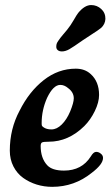

<svg xmlns="http://www.w3.org/2000/svg" viewBox="-20 -723 435 756"><path d="M305.2 -564Q268.6 -538.1 253.2 -529.3Q237.8 -520.5 223.6 -520.5Q212.9 -520.5 206.8 -526.1Q200.7 -531.7 201.7 -541.5Q201.7 -546.4 203.4 -551.3Q205.1 -556.2 210 -563Q214.8 -569.8 218 -574.2Q221.2 -578.6 230.2 -589.1Q239.3 -599.6 244.1 -605.5Q257.3 -621.6 269.8 -643.3Q282.2 -665 288.1 -672.4Q313.5 -703.1 338.9 -703.1Q361.8 -703.1 378.7 -687.5Q395.5 -671.9 395 -648.4Q394 -627.9 378.4 -613.3Q367.7 -604.5 343 -588.9Q318.4 -573.2 305.2 -564ZM278.3 -452.6Q314 -452.6 336.9 -431.6Q370.1 -401.9 370.1 -349.1Q370.1 -320.3 353.3 -285.6Q336.4 -251 312 -226.6Q249.5 -165 171.9 -165Q151.9 -165 146 -162.4Q140.1 -159.7 140.1 -148.4Q140.1 -100.1 166 -72.3Q185.5 -51.3 231.9 -51.3Q302.2 -51.3 337.4 -106.9Q348.1 -125 358.4 -125Q368.2 -125 376 -118.7Q385.7 -111.8 385.7 -101.1Q385.7 -76.2 341.3 -42.5Q272.9 12.7 185.5 12.7Q153.8 12.7 124.5 3.7Q95.2 -5.4 71.3 -22.5Q47.4 -39.6 33 -67.4Q18.6 -95.2 18.6 -129.9Q18.6 -215.3 57.1 -287.1Q94.7 -362.3 152.1 -407.5Q209.5 -452.6 278.3 -452.6ZM150.9 -222.2Q162.6 -213.4 182.6 -213.4Q203.6 -213.4 223.1 -232.7Q242.7 -252 256.3 -284.2Q270.5 -318.8 270.5 -335.9Q270.5 -359.9 247.6 -376.5Q233.4 -388.7 217.3 -388.7Q189.9 -388.7 165.5 -337.9Q144 -289.6 144 -238.3Q144 -231 145 -228.3Q146 -225.6 150.9 -222.2Z"/></svg>

Font: Cooper* SemiBold
Style: Italic
Weight: 600
Italic angle: -7°
Designer: Owen Earl
Foundry: indestructible type*
Version: Version 0.001